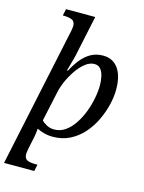

<svg xmlns="http://www.w3.org/2000/svg" viewBox="-168 -843 874 1167"><g transform="rotate(15 269.0 -260.0)"><path d="M158 -618Q163 -638 165 -652.5Q167 -667 167 -671Q167 -701 146.5 -709.5Q126 -718 97 -718H89L98 -760H282L231 -520Q228 -503 221.5 -480Q215 -457 209.5 -436Q204 -415 200 -402H206Q226 -441 252 -474Q278 -507 312 -526.5Q346 -546 390 -546Q451 -546 485 -499.5Q519 -453 519 -365Q519 -322 507 -271.5Q495 -221 471.5 -171Q448 -121 412 -80Q376 -39 328 -14.5Q280 10 220 10Q191 10 165 3Q139 -4 120 -14Q119 -5 117.5 10Q116 25 114 35L101 96Q98 109 95 126.5Q92 144 92 155Q92 179 108.5 188.5Q125 198 162 198H175L166 240H-24ZM217 -35Q255 -35 286.5 -57Q318 -79 342.5 -116Q367 -153 383.5 -196.5Q400 -240 408.5 -284.5Q417 -329 417 -366Q417 -395 411 -422Q405 -449 391 -466Q377 -483 352 -483Q323 -483 295 -461Q267 -439 243 -404.5Q219 -370 202 -332Q185 -294 178 -261L137 -71Q146 -60 167.5 -47.5Q189 -35 217 -35Z"/></g></svg>

Font: NotoSerif-Italic
Style: Regular
Weight: 400
Italic angle: -12°
Designer: Monotype Design Team
Foundry: Monotype Imaging Inc.
Version: Version 2.007; ttfautohint (v1.8) -l 8 -r 50 -G 200 -x 14 -D